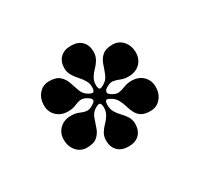

<svg xmlns="http://www.w3.org/2000/svg" viewBox="-75 -816 474 456"><g transform="rotate(-30 162.5 -588.0)"><path d="M162 -450Q143 -450 132.5 -460.5Q122 -471 122 -489Q122 -500 127 -508.5Q132 -517 139.5 -524.5Q147 -532 152 -540.5Q157 -549 157 -560Q157 -568 154 -571.5Q151 -575 141 -569Q130 -563 125.5 -551Q121 -539 117 -526.5Q113 -514 103.5 -505.5Q94 -497 75 -497Q58 -497 47 -509.5Q36 -522 36 -541Q36 -559 48 -570.5Q60 -582 79 -582Q92 -582 100.5 -578Q109 -574 117.5 -573Q126 -572 136 -579Q145 -584 143.5 -589Q142 -594 136 -597Q126 -604 117.5 -603Q109 -602 100.5 -598Q92 -594 79 -594Q60 -594 48 -605.5Q36 -617 36 -635Q36 -654 47 -666.5Q58 -679 75 -679Q94 -679 103.5 -670.5Q113 -662 117 -649.5Q121 -637 125.5 -625Q130 -613 141 -607Q151 -601 154 -604.5Q157 -608 157 -616Q157 -626 152 -634.5Q147 -643 139.5 -651Q132 -659 127 -668Q122 -677 122 -687Q122 -705 132.5 -715.5Q143 -726 162 -726Q181 -726 191.5 -715.5Q202 -705 202 -687Q202 -676 197 -667Q192 -658 184.5 -650.5Q177 -643 172 -634.5Q167 -626 167 -616Q167 -608 169.5 -604.5Q172 -601 182 -607Q193 -613 198 -625Q203 -637 207 -649.5Q211 -662 220.5 -670.5Q230 -679 249 -679Q266 -679 277 -666.5Q288 -654 288 -635Q288 -617 276 -605.5Q264 -594 245 -594Q233 -594 223.5 -598Q214 -602 206 -603Q198 -604 187 -597Q182 -594 180.5 -589Q179 -584 187 -579Q198 -572 206 -573Q214 -574 223.5 -578Q233 -582 245 -582Q264 -582 276 -570.5Q288 -559 288 -541Q288 -522 277 -509.5Q266 -497 249 -497Q233 -497 224.5 -502.5Q216 -508 211.5 -517Q207 -526 204 -536.5Q201 -547 196 -555.5Q191 -564 182 -569Q172 -575 169.5 -571.5Q167 -568 167 -560Q167 -549 172 -540.5Q177 -532 184.5 -524.5Q192 -517 197 -508.5Q202 -500 202 -489Q202 -471 191.5 -460.5Q181 -450 162 -450Z"/></g></svg>

Font: Kalnia SemiBold
Style: Regular
Weight: 600
Designer: Frida Medrano
Foundry: Frida Medrano
Version: Version 1.105